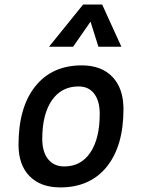

<svg xmlns="http://www.w3.org/2000/svg" viewBox="-20 -815 626 845"><path d="M245.1 9.8Q158.7 9.8 110.1 -39.8Q61.5 -89.4 61.5 -177.7Q61.5 -342.8 135.3 -435.1Q209 -527.3 339.8 -527.3Q426.3 -527.3 474.9 -476.6Q523.4 -425.8 523.4 -335Q523.4 -172.4 450 -81.3Q376.5 9.8 245.1 9.8ZM263.2 -82.5Q336.4 -82.5 377.7 -143.8Q418.9 -205.1 418.9 -314Q418.9 -370.6 394.5 -402.6Q370.1 -434.6 325.7 -434.6Q250.5 -434.6 208.3 -373.5Q166 -312.5 166 -203.6Q166 -146.5 191.7 -114.5Q217.3 -82.5 263.2 -82.5ZM429.7 -794.9 514.2 -609.4H413.1L378.4 -719.7L301.8 -609.4H195.8L345.7 -794.9Z"/></svg>

Font: CaskaydiaCove NFP
Style: Italic
Weight: 400
Italic angle: -10°
Designer: Aaron Bell
Foundry: Saja Typeworks
Version: Version 2111.001; VTT 6.35;Nerd Fonts 3.1.1